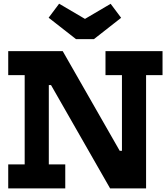

<svg xmlns="http://www.w3.org/2000/svg" viewBox="-20 -1042 932 1062"><path d="M589 0 155 -759H327L761 0ZM25.5 -626.5V-759H326.5L299.5 -571.5H250V-132.5H341V0H25.5V-132.5H116.5V-626.5ZM563.5 -626.5V-759H879V-626.5H788V0H645L594.5 -208H654.5V-626.5ZM499.5 -825.5 650 -943.5 592 -1021 450 -937.5 307 -1021.5 249 -944 400.5 -825.5Z"/></svg>

Font: Hepta Slab
Style: Bold
Weight: 700
Designer: Michael LaGattuta
Foundry: Michael LaGattuta
Version: Version 1.100